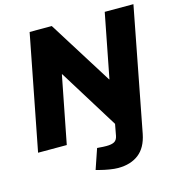

<svg xmlns="http://www.w3.org/2000/svg" viewBox="-129 -811 1045 1131"><g transform="rotate(-15 394.0 -245.5)"><path d="M452 209Q430 209 399.5 204Q369 199 343 192L320 186L362 63L378 64Q387 65 398.5 65.5Q410 66 419 66Q450 66 466.5 57Q483 48 488 23L501 -47L276 -410H274L194 0H19L155 -700H290L535 -309H537L613 -700H788L643 53Q627 133 578 171Q529 209 452 209Z"/></g></svg>

Font: REM
Style: Bold Italic
Weight: 700
Italic angle: -11°
Designer: Octavio Pardo
Foundry: Ashler Design
Version: Version 1.005;gftools[0.9.28]